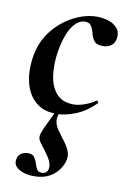

<svg xmlns="http://www.w3.org/2000/svg" viewBox="-79 -447 505 770"><g transform="rotate(10 173.5 -62.0)"><path d="M160 13Q115 13 86.5 -6Q58 -25 43 -56Q28 -87 25 -125Q22 -163 29 -202Q40 -262 75.5 -306Q111 -350 159 -374.5Q207 -399 253 -399Q276 -399 298 -392.5Q320 -386 334.5 -371Q349 -356 347 -332Q346 -312 332.5 -299.5Q319 -287 296 -287Q269 -287 259 -301.5Q249 -316 246 -332Q242 -347 235 -359Q228 -371 209 -371Q189 -371 171.5 -354Q154 -337 142 -307Q130 -277 123 -237Q114 -182 120.5 -136Q127 -90 151.5 -63Q176 -36 221 -36Q242 -36 267.5 -45.5Q293 -55 309 -67Q311 -69 315 -65Q319 -61 317 -58Q280 -21 238.5 -4Q197 13 160 13ZM113 275Q78 275 53.5 260.5Q29 246 33 222Q35 204 48 196Q61 188 75 188Q94 188 101.5 198.5Q109 209 113 222Q117 235 122.5 245.5Q128 256 143 256Q166 256 169 232Q171 213 154.5 188Q138 163 118 138Q105 121 111.5 101.5Q118 82 129 60L158 0H174Q163 24 165.5 41.5Q168 59 178 73.5Q188 88 200 104Q220 129 228.5 148Q237 167 233 187Q230 204 216.5 225Q203 246 177.5 260.5Q152 275 113 275Z"/></g></svg>

Font: Cormorant
Style: Bold Italic
Weight: 700
Italic angle: -10°
Designer: Christian Thalmann (Catharsis Fonts)
Foundry: Catharsis Fonts
Version: Version 4.000